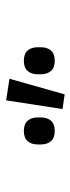

<svg xmlns="http://www.w3.org/2000/svg" viewBox="182 -1002 235 640"><g transform="rotate(-90 300.0 -682.5)"><path d="M183 -618Q160 -618 149 -630.5Q138 -643 138 -664V-675Q138 -696 149 -708.5Q160 -721 183 -721Q206 -721 217 -708.5Q228 -696 228 -675V-664Q228 -643 217 -630.5Q206 -618 183 -618ZM305 -585 256 -592 285 -780 357 -769ZM417 -618Q394 -618 383 -630.5Q372 -643 372 -664V-675Q372 -696 383 -708.5Q394 -721 417 -721Q440 -721 451 -708.5Q462 -696 462 -675V-664Q462 -643 451 -630.5Q440 -618 417 -618Z"/></g></svg>

Font: Aneliza
Style: Regular
Weight: 400
Designer: Mike Abbink, Paul van der Laan, Pieter van Rosmalen
Foundry: Bold Monday
Version: Version 3.001;September 8, 2019;FontCreator 11.5.0.2425 64-b